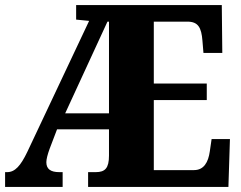

<svg xmlns="http://www.w3.org/2000/svg" viewBox="-20 -734 945 754"><path d="M0 0H226V-58H213C179 -58 162 -70 162 -97C162 -109 167 -128 175 -150L204 -226H408V-123C408 -74 393 -58 356 -58H326V0H877L883 -188H811L804 -140C798 -96 780 -66 742 -66H584V-341H792V-406H584V-649H716C758 -649 771 -626 775 -574L779 -526H853L851 -714H279V-657L330 -652L87 -137C61 -83 39 -58 8 -58H0ZM236 -289 402 -649H408V-289Z"/></svg>

Font: Noto Serif Tamil Condensed Black
Style: Regular
Weight: 900
Width: 3
Designer: Indian Type Foundry, Tom Grace, and the Monotype Design Team
Foundry: Monotype Imaging Inc.
Version: Version 2.004